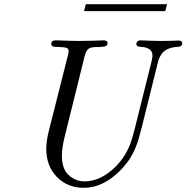

<svg xmlns="http://www.w3.org/2000/svg" viewBox="-20 -876 891 918"><path d="M201.2 -165Q201.2 -200.2 212.9 -248L306.2 -617.2Q308.1 -629.4 308.1 -631.8Q308.1 -644 297.1 -647.5Q286.1 -650.9 251 -651.9H247.1Q225.1 -651.9 225.1 -666Q225.1 -683.1 246.1 -683.1Q249 -683.1 263.4 -682.6Q277.8 -682.1 304 -681.2Q330.1 -680.2 359.9 -680.2Q396 -680.2 422.1 -681.2Q448.2 -682.1 460.2 -682.6Q472.2 -683.1 475.1 -683.1Q494.1 -683.1 494.1 -668.9Q494.1 -655.8 478 -653.3Q461.9 -650.9 438.5 -650.9Q415 -650.9 403.8 -643.1Q391.6 -635.3 383.8 -604L288.1 -217.8Q275.9 -167 275.9 -132.8Q275.9 -67.9 308.8 -38.3Q341.8 -8.8 383.8 -8.8Q449.7 -8.8 512 -60.3Q574.2 -111.8 604 -190.9Q611.8 -211.9 625 -263.2L704.1 -580.1Q709 -602.1 709 -608.9Q709 -630.9 694.6 -640.4Q680.2 -649.9 660.6 -651.4Q641.1 -652.8 638.2 -654.8Q626 -663.6 636.2 -676.8Q641.1 -682.6 651.9 -683.1Q653.8 -683.1 666 -682.6Q678.2 -682.1 699.2 -681.2Q720.2 -680.2 745.1 -680.2Q770 -680.2 789.6 -680.7Q809.1 -681.2 820.1 -681.6Q831.1 -682.1 834 -682.1Q851.1 -682.1 851.1 -668.9Q851.1 -660.2 844.5 -656Q837.9 -651.9 828.9 -651.9Q819.8 -651.9 804.9 -648.9Q790 -646 776.9 -639.2Q760.7 -630.4 751 -615.2Q741.2 -600.1 738.5 -591.1Q735.8 -582 731 -562L658.2 -269Q657.2 -266.1 653.1 -250.5Q648.9 -234.9 647.9 -230.5Q647 -226.1 642.6 -210.9Q638.2 -195.8 635.5 -189.5Q632.8 -183.1 627.4 -168.9Q622.1 -154.8 617.4 -147Q612.8 -139.2 606 -126.5Q599.1 -113.8 591.6 -104Q584 -94.2 574.5 -82.5Q564.9 -70.8 554.2 -60.1Q472.2 22 379.9 22Q302.7 22 252 -30Q201.2 -82 201.2 -165ZM381.8 -822.8 390.1 -856H778.8L770 -822.8Z"/></svg>

Font: CMU Classical Serif
Style: Italic
Weight: 500
Italic angle: -14.04°
Version: Version 0.7.0